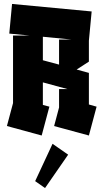

<svg xmlns="http://www.w3.org/2000/svg" viewBox="-20 -686 524 972"><path d="M191 0 15 -48 46 -164V-506H131L27 -516L41 -666L444 -628L430 -480V-374L368 -334L430 -317V-157L469 -146L430 0L279 -41L254 -48L279 -142V-235H322L197 -269V-155L230 -146ZM279 -486H340L197 -500V-381L279 -359ZM208 266 158 231 246 42 325 97Z"/></svg>

Font: Blaka
Style: Regular
Weight: 400
Designer: Mohamed Gaber
Foundry: Kief Type Foundry
Version: Version 1.003; ttfautohint (v1.8.4.7-5d5b)